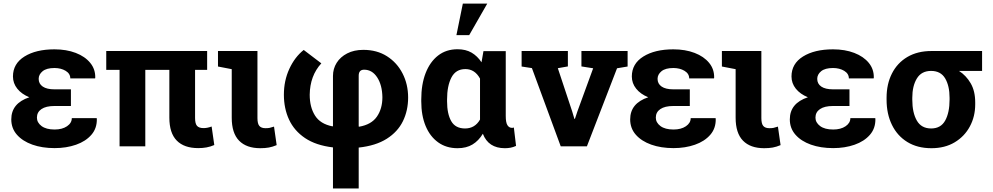

<svg xmlns="http://www.w3.org/2000/svg" viewBox="-20 -811 5501 1064"><path d="M282.7 9.8Q213.4 9.8 159.2 -9.5Q105 -28.8 73.7 -64.5Q42.5 -100.1 42.5 -149.4Q42.5 -238.8 142.6 -272Q99.6 -289.6 75.7 -319.6Q51.8 -349.6 51.8 -387.2Q51.8 -458 115.5 -497.8Q179.2 -537.6 281.7 -537.6Q348.1 -537.6 399.7 -517.8Q451.2 -498 480.2 -462.4Q509.3 -426.8 507.8 -379.4L506.8 -376.5H369.6Q369.6 -402.8 343.8 -418.5Q317.9 -434.1 281.7 -434.1Q237.8 -434.1 216.1 -416.3Q194.3 -398.4 194.3 -374Q194.3 -346.7 216.8 -331.3Q239.3 -315.9 281.7 -315.9H373V-223.6H281.7Q234.9 -223.6 209.7 -206.5Q184.6 -189.5 184.6 -159.2Q184.6 -131.8 210.2 -112.5Q235.8 -93.3 282.7 -93.3Q324.7 -93.3 351.3 -111.3Q377.9 -129.4 377.9 -156.2H515.6L516.6 -153.3Q518.1 -100.6 486.6 -64.2Q455.1 -27.8 401.4 -9Q347.7 9.8 282.7 9.8Z M1078.6 9.8Q1000.5 9.8 959.5 -32Q918.5 -73.7 918.5 -159.2V-423.8H785.2V0H642.6V-423.8H568.8V-528.3H1127.9V-423.8H1061V-157.2Q1061 -125.5 1072 -113.3Q1083 -101.1 1108.4 -101.1Q1128.9 -101.1 1152.8 -109.9L1167.5 -7.3Q1146 2 1124.5 5.9Q1103 9.8 1078.6 9.8Z M1422.4 10.3Q1345.7 10.3 1304.9 -31.5Q1264.2 -73.2 1264.2 -158.7V-427.7L1188 -442.4V-528.3H1406.7V-156.7Q1406.7 -125 1417.5 -112.8Q1428.2 -100.6 1451.2 -100.6Q1465.3 -100.6 1473.6 -102.3Q1481.9 -104 1498.5 -109.4L1513.2 -6.8Q1490.2 2.9 1469.7 6.6Q1449.2 10.3 1422.4 10.3Z M1825.2 233.4V5.9Q1730.5 -5.4 1670.4 -45.9Q1610.4 -86.4 1581.8 -148.2Q1553.2 -210 1553.2 -286.1Q1553.2 -363.8 1583.3 -429.2Q1613.3 -494.6 1663.1 -534.2L1760.7 -460Q1697.8 -391.6 1696.3 -286.1Q1696.3 -217.3 1725.6 -170.7Q1754.9 -124 1822.3 -110.8L1825.2 -111.8V-389.6Q1825.2 -430.2 1845.7 -462.9Q1866.2 -495.6 1904.1 -515.1Q1941.9 -534.7 1993.7 -534.7Q2068.8 -534.7 2124.5 -499.3Q2180.2 -463.9 2210.9 -403.8Q2241.7 -343.8 2241.7 -270.5Q2241.7 -198.7 2212.9 -139.6Q2184.1 -80.6 2123.3 -42Q2062.5 -3.4 1967.8 6.8V233.4ZM1970.7 -108.9Q2038.1 -120.6 2068.6 -164.6Q2099.1 -208.5 2099.1 -272Q2098.1 -339.4 2070.3 -382.1Q2042.5 -424.8 1998 -424.8Q1967.8 -424.8 1967.8 -391.6V-109.9Z M2515.6 10.3Q2453.1 10.3 2408 -22.2Q2362.8 -54.7 2338.6 -113Q2314.5 -171.4 2314.5 -249.5V-259.8Q2314.5 -343.3 2338.6 -405.8Q2362.8 -468.3 2407.7 -503.2Q2452.6 -538.1 2515.6 -538.1Q2561 -538.1 2593.3 -519.3Q2625.5 -500.5 2648.4 -465.8L2659.2 -527.8H2782.7V-168.5Q2782.7 -131.8 2792 -117.2Q2801.3 -102.5 2817.4 -102.5Q2823.7 -102.5 2827.6 -104.5L2839.8 -2.4Q2823.7 4.9 2808.8 7.6Q2793.9 10.3 2777.8 10.3Q2686.5 10.3 2655.8 -69.8Q2632.3 -30.8 2598.4 -10.3Q2564.5 10.3 2515.6 10.3ZM2557.1 -99.1Q2611.8 -99.1 2640.1 -148.4V-375.5Q2611.3 -428.2 2559.1 -428.2Q2505.9 -428.2 2481.7 -381.6Q2457.5 -335 2457.5 -259.8V-249.5Q2457.5 -179.7 2480.7 -139.4Q2503.9 -99.1 2557.1 -99.1ZM2509.3 -616.2 2544.9 -791H2680.2L2580.1 -616.2Z M3087.4 0 2927.7 -433.6 2870.6 -442.4V-528.3H3127V-442.9L3071.3 -433.1L3150.9 -193.4L3163.1 -152.3H3166L3179.7 -193.4L3267.1 -432.6L3202.1 -442.9V-528.3H3458V-442.4L3399.4 -432.6L3232.4 0Z M3712.4 9.8Q3643.1 9.8 3588.9 -9.5Q3534.7 -28.8 3503.4 -64.5Q3472.2 -100.1 3472.2 -149.4Q3472.2 -238.8 3572.3 -272Q3529.3 -289.6 3505.4 -319.6Q3481.4 -349.6 3481.4 -387.2Q3481.4 -458 3545.2 -497.8Q3608.9 -537.6 3711.4 -537.6Q3777.8 -537.6 3829.3 -517.8Q3880.9 -498 3909.9 -462.4Q3939 -426.8 3937.5 -379.4L3936.5 -376.5H3799.3Q3799.3 -402.8 3773.4 -418.5Q3747.6 -434.1 3711.4 -434.1Q3667.5 -434.1 3645.8 -416.3Q3624 -398.4 3624 -374Q3624 -346.7 3646.5 -331.3Q3668.9 -315.9 3711.4 -315.9H3802.7V-223.6H3711.4Q3664.6 -223.6 3639.4 -206.5Q3614.3 -189.5 3614.3 -159.2Q3614.3 -131.8 3639.9 -112.5Q3665.5 -93.3 3712.4 -93.3Q3754.4 -93.3 3781 -111.3Q3807.6 -129.4 3807.6 -156.2H3945.3L3946.3 -153.3Q3947.8 -100.6 3916.3 -64.2Q3884.8 -27.8 3831.1 -9Q3777.3 9.8 3712.4 9.8Z M4214.8 10.3Q4138.2 10.3 4097.4 -31.5Q4056.6 -73.2 4056.6 -158.7V-427.7L3980.5 -442.4V-528.3H4199.2V-156.7Q4199.2 -125 4210 -112.8Q4220.7 -100.6 4243.7 -100.6Q4257.8 -100.6 4266.1 -102.3Q4274.4 -104 4291 -109.4L4305.7 -6.8Q4282.7 2.9 4262.2 6.6Q4241.7 10.3 4214.8 10.3Z M4597.2 9.8Q4527.8 9.8 4473.6 -9.5Q4419.4 -28.8 4388.2 -64.5Q4356.9 -100.1 4356.9 -149.4Q4356.9 -238.8 4457 -272Q4414.1 -289.6 4390.1 -319.6Q4366.2 -349.6 4366.2 -387.2Q4366.2 -458 4429.9 -497.8Q4493.7 -537.6 4596.2 -537.6Q4662.6 -537.6 4714.1 -517.8Q4765.6 -498 4794.7 -462.4Q4823.7 -426.8 4822.3 -379.4L4821.3 -376.5H4684.1Q4684.1 -402.8 4658.2 -418.5Q4632.3 -434.1 4596.2 -434.1Q4552.2 -434.1 4530.5 -416.3Q4508.8 -398.4 4508.8 -374Q4508.8 -346.7 4531.2 -331.3Q4553.7 -315.9 4596.2 -315.9H4687.5V-223.6H4596.2Q4549.3 -223.6 4524.2 -206.5Q4499 -189.5 4499 -159.2Q4499 -131.8 4524.7 -112.5Q4550.3 -93.3 4597.2 -93.3Q4639.2 -93.3 4665.8 -111.3Q4692.4 -129.4 4692.4 -156.2H4830.1L4831.1 -153.3Q4832.5 -100.6 4801 -64.2Q4769.5 -27.8 4715.8 -9Q4662.1 9.8 4597.2 9.8Z M5141.6 10.3Q5064 10.3 5008.3 -23.9Q4952.6 -58.1 4922.9 -118.9Q4893.1 -179.7 4893.1 -258.8V-269Q4893.1 -345.2 4922.9 -403.8Q4952.6 -462.4 5008.5 -495.4Q5064.5 -528.3 5142.1 -528.3H5422.4V-418H5294.4Q5334 -392.6 5359.1 -349.6Q5384.3 -306.6 5384.3 -243.2V-232.9Q5384.3 -165.5 5354.7 -110.4Q5325.2 -55.2 5270.8 -22.5Q5216.3 10.3 5141.6 10.3ZM5140.1 -99.1Q5193.8 -99.1 5218 -143.1Q5242.2 -187 5242.2 -258.8V-269Q5242.2 -335 5217.8 -376.5Q5193.4 -418 5139.6 -418Q5086.4 -418 5061 -376.2Q5035.6 -334.5 5035.6 -269V-258.8Q5035.6 -186.5 5060.8 -142.8Q5085.9 -99.1 5140.1 -99.1Z"/></svg>

Font: Roboto Slab
Style: Bold
Weight: 700
Designer: Google
Version: Version 2.000; ttfautohint (v1.8.1.43-b0c9)